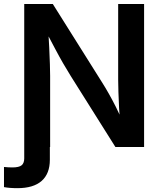

<svg xmlns="http://www.w3.org/2000/svg" viewBox="-53 -748 823 977"><path d="M-32.7 204.1V101.6Q-22.9 102.5 -11.5 103.3Q0 104 9.3 104Q43.9 104 57.1 93Q70.3 82 70.3 58.1V-62H200.7V64.9Q200.7 135.7 158.9 172.6Q117.2 209.5 35.6 209.5Q15.1 209.5 -2.7 208Q-20.5 206.5 -32.7 204.1ZM70.3 0V-727.5H215.8L468.3 -325.7Q482.9 -302.7 500.2 -272.2Q517.6 -241.7 536.4 -204.3Q555.2 -167 573.2 -123.5L558.6 -116.2Q555.2 -155.3 553 -197.8Q550.8 -240.2 549.6 -278.8Q548.3 -317.4 548.3 -342.8V-727.5H680.2V0H534.2L306.6 -361.8Q287.1 -393.1 267.8 -426.5Q248.5 -460 226.1 -502.4Q203.6 -544.9 173.3 -602.5L191.9 -606.4Q195.3 -553.2 197.5 -505.9Q199.7 -458.5 200.9 -421.6Q202.1 -384.8 202.1 -362.3V0Z"/></svg>

Font: Inter 18pt SemiBold
Style: Regular
Weight: 600
Designer: Rasmus Andersson
Foundry: rsms
Version: Version 4.001;git-66647c0bb